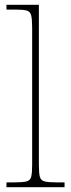

<svg xmlns="http://www.w3.org/2000/svg" viewBox="-20 -780 296 800"><path d="M7 0V-20H37Q74 -20 90 -24Q106 -28 110 -43.5Q114 -59 114 -94V-662Q114 -699 110 -715.5Q106 -732 91.5 -736Q77 -740 47 -740H7V-760H142V-94Q142 -59 146 -43.5Q150 -28 166.5 -24Q183 -20 219 -20H249V0Z"/></svg>

Font: Noto Serif Lao Thin
Style: Regular
Weight: 250
Designer: Monotype Design Team
Foundry: Monotype Imaging Inc.
Version: Version 2.003